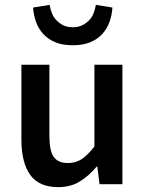

<svg xmlns="http://www.w3.org/2000/svg" viewBox="-20 -757 596 789"><path d="M219 12Q140 12 104 -38.5Q68 -89 68 -183V-491H183V-198Q183 -137 201 -112Q219 -87 259 -87Q291 -87 315.5 -103Q340 -119 368 -155V-491H483V0H389L380 -72H377Q345 -34 307.5 -11Q270 12 219 12ZM279 -571Q237 -571 207 -583.5Q177 -596 157.5 -617.5Q138 -639 128 -667Q118 -695 116 -726L184 -737Q187 -719 193.5 -702.5Q200 -686 212 -673.5Q224 -661 240.5 -653Q257 -645 279 -645Q301 -645 317.5 -653Q334 -661 346 -673.5Q358 -686 364.5 -702.5Q371 -719 374 -737L442 -726Q440 -695 430 -667Q420 -639 400.5 -617.5Q381 -596 351 -583.5Q321 -571 279 -571Z"/></svg>

Font: TT Toshiba Sans Medium
Style: Regular
Weight: 500
Designer: Paul D. Hunt
Foundry: Toshiba Corporation
Version: Version 2.020;PS 2.000;hotconv 1.0.86;makeotf.lib2.5.63406